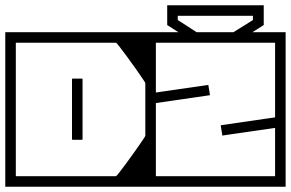

<svg xmlns="http://www.w3.org/2000/svg" viewBox="-40 -708 1103 728"><path d="M-20 -188V-398H20Q20 -398 20 -382.2Q20 -366.5 20 -345.5Q20 -324.5 20 -308.8Q20 -293 20 -293Q20 -293 20 -293Q20 -293 20 -293Q20 -293 20 -293Q20 -293 20 -293Q20 -293 20 -277.2Q20 -261.5 20 -240.5Q20 -219.5 20 -203.8Q20 -188 20 -188ZM233 -288Q233 -288 233 -300Q233 -312 233 -329.5Q233 -347 233 -364.5Q233 -382 233 -394Q233 -406 233 -406Q233 -406 233 -406Q233 -406 233 -406Q233 -408 233.2 -408.8Q233.5 -409.5 234.2 -409.8Q235 -410 237 -410Q242.5 -410 247.8 -410Q253 -410 258.2 -410Q263.5 -410 269 -410Q271 -410 271.8 -409.8Q272.5 -409.5 272.8 -408.8Q273 -408 273 -406Q273 -406 273 -406Q273 -406 273 -406Q273 -406 273 -394Q273 -382 273 -364.5Q273 -347 273 -329.5Q273 -312 273 -300Q273 -288 273 -288Q273 -288 273 -280.2Q273 -272.5 273 -260.5Q273 -248.5 273 -235Q273 -221.5 273 -209.5Q273 -197.5 273 -189.8Q273 -182 273 -182Q273 -182 273 -182Q273 -182 273 -182Q273 -180 272.8 -179.2Q272.5 -178.5 271.8 -178.2Q271 -178 269 -178Q261 -178 253.2 -178Q245.5 -178 237 -178Q235 -178 234.2 -178.2Q233.5 -178.5 233.2 -179.2Q233 -180 233 -182Q233 -182 233 -182Q233 -182 233 -182Q233 -182 233 -189.8Q233 -197.5 233 -209.5Q233 -221.5 233 -235Q233 -248.5 233 -260.5Q233 -272.5 233 -280.2Q233 -288 233 -288ZM-20 -279H20Q20 -279 20 -261.8Q20 -244.5 20 -217.2Q20 -190 20 -159.5Q20 -129 20 -101.8Q20 -74.5 20 -57.2Q20 -40 20 -40Q20 -40 20 -40Q20 -40 20 -40Q20 -40 20 -40Q20 -40 20 -40Q20 -40 20 -40Q20 -40 20 -40Q20 -40 20 -40Q20 -40 20 -40Q20 -40 20 -40Q20 -40 20 -40Q20 -40 20 -40Q20 -40 20 -40Q20 -40 20 -40Q20 -40 38.2 -40Q56.5 -40 85.2 -40Q114 -40 146 -40Q178 -40 206.8 -40Q235.5 -40 253.8 -40Q272 -40 272 -40Q272 -30.5 272 -20.2Q272 -10 272 0Q272 0 272 0Q272 0 272 0Q272 0 272 0Q272 0 272 0Q272 0 272 0Q272 0 251 0Q230 0 196.8 0Q163.5 0 126 0Q88.5 0 55.2 0Q22 0 1 0Q-20 0 -20 0Q-20 0 -20 0Q-20 0 -20 0Q-20 0 -20 0Q-20 0 -20 0Q-20 0 -20 -20.2Q-20 -40.5 -20 -72.2Q-20 -104 -20 -139.5Q-20 -175 -20 -206.8Q-20 -238.5 -20 -258.8Q-20 -279 -20 -279ZM-20 -307Q-20 -307 -20 -327.2Q-20 -347.5 -20 -379.2Q-20 -411 -20 -446.5Q-20 -482 -20 -513.8Q-20 -545.5 -20 -565.8Q-20 -586 -20 -586Q-20 -586 -20 -586Q-20 -586 -20 -586Q-20 -586 -20 -586Q-20 -586 -20 -586Q-20 -586 1 -586Q22 -586 55.2 -586Q88.5 -586 126 -586Q163.5 -586 196.8 -586Q230 -586 251 -586Q272 -586 272 -586Q272 -586 272 -586Q272 -586 272 -586Q272 -586 272 -586Q272 -586 272 -586Q272 -586 272 -586Q272 -576.5 272 -566.2Q272 -556 272 -546Q272 -546 253.8 -546Q235.5 -546 206.8 -546Q178 -546 146 -546Q114 -546 85.2 -546Q56.5 -546 38.2 -546Q20 -546 20 -546Q20 -546 20 -546Q20 -546 20 -546Q20 -546 20 -546Q20 -546 20 -546Q20 -546 20 -546Q20 -546 20 -546Q20 -546 20 -546Q20 -546 20 -546Q20 -546 20 -546Q20 -546 20 -546Q20 -546 20 -546Q20 -546 20 -546Q20 -546 20 -546Q20 -546 20 -528.8Q20 -511.5 20 -484.2Q20 -457 20 -426.5Q20 -396 20 -368.8Q20 -341.5 20 -324.2Q20 -307 20 -307ZM551 -98H511Q511 -98 511 -137.8Q511 -177.5 511 -268Q511 -268 511 -270.5Q511 -273 511 -273Q511 -273 511 -275.5Q511 -278 511 -278Q511 -376.5 511 -422.2Q511 -468 511 -468H551ZM551 -279Q551 -279 551 -258.8Q551 -238.5 551 -206.8Q551 -175 551 -139.5Q551 -104 551 -72.2Q551 -40.5 551 -20.2Q551 0 551 0Q551 0 551 0Q551 0 551 0Q551 0 551 0Q551 0 551 0Q551 0 530 0Q509 0 475.8 0Q442.5 0 405 0Q367.5 0 334.2 0Q301 0 280 0Q259 0 259 0Q259 0 259 0Q259 0 259 0Q259 0 259 0Q259 0 259 0Q259 0 259 0V-40Q259 -40 273.2 -40Q287.5 -40 308.5 -40Q329.5 -40 350.5 -40Q371.5 -40 385.8 -40Q400 -40 400 -40Q400 -40 400 -40Q400 -40 400 -40Q400 -40 400 -40Q401.5 -40 413.2 -55Q425 -70 441.2 -92.2Q457.5 -114.5 473.5 -137Q489.5 -159.5 500.2 -175.5Q511 -191.5 511 -193Q511 -193 511 -201.8Q511 -210.5 511 -223.2Q511 -236 511 -248.8Q511 -261.5 511 -270.2Q511 -279 511 -279ZM551 -307H511Q511 -307 511 -315.8Q511 -324.5 511 -337.2Q511 -350 511 -362.8Q511 -375.5 511 -384.2Q511 -393 511 -393Q511 -394.5 500.2 -410.5Q489.5 -426.5 473.5 -449Q457.5 -471.5 441.2 -493.8Q425 -516 413.2 -531Q401.5 -546 400 -546Q400 -546 400 -546Q400 -546 400 -546Q400 -546 400 -546Q400 -546 385.8 -546Q371.5 -546 350.5 -546Q329.5 -546 308.5 -546Q287.5 -546 273.2 -546Q259 -546 259 -546V-586Q259 -586 259 -586Q259 -586 259 -586Q259 -586 259 -586Q259 -586 259 -586Q259 -586 259 -586Q259 -586 280 -586Q301 -586 334.2 -586Q367.5 -586 405 -586Q442.5 -586 475.8 -586Q509 -586 530 -586Q551 -586 551 -586Q551 -586 551 -586Q551 -586 551 -586Q551 -586 551 -586Q551 -586 551 -586Q551 -586 551 -565.8Q551 -545.5 551 -513.8Q551 -482 551 -446.5Q551 -411 551 -379.2Q551 -347.5 551 -327.2Q551 -307 551 -307ZM511 -249H551Q551 -249 551 -228Q551 -207 551 -175.8Q551 -144.5 551 -113.2Q551 -82 551 -61Q551 -40 551 -40Q551 -40 551 -40Q551 -40 551 -40Q551 -40 551 -40Q551 -40 551 -40Q551 -40 551 -40Q551 -40 551 -40Q551 -40 551 -40Q551 -40 551 -40Q551 -40 551 -40Q551 -40 551 -40Q551 -40 551 -40Q551 -40 574.5 -40Q598 -40 632.5 -40Q667 -40 701.5 -40Q736 -40 759.5 -40Q783 -40 783 -40Q783 -30.5 783 -20.2Q783 -10 783 0Q783 0 783 0Q783 0 783 0Q783 0 783 0Q783 0 783 0Q783 0 783 0Q783 0 763.2 0Q743.5 0 712.8 0Q682 0 647 0Q612 0 581.2 0Q550.5 0 530.8 0Q511 0 511 0Q511 0 511 0Q511 0 511 0Q511 0 511 0Q511 0 511 0Q511 0 511 -18Q511 -36 511 -64.2Q511 -92.5 511 -124.5Q511 -156.5 511 -184.8Q511 -213 511 -231Q511 -249 511 -249ZM1043 -337H1003Q1003 -337 1003 -358Q1003 -379 1003 -410.2Q1003 -441.5 1003 -472.8Q1003 -504 1003 -525Q1003 -546 1003 -546Q1003 -546 1003 -546Q1003 -546 1003 -546Q1003 -546 1003 -546Q1003 -546 1003 -546Q1003 -546 1003 -546Q1003 -546 1003 -546Q1003 -546 1003 -546Q1003 -546 1003 -546Q1003 -546 1003 -546Q1003 -546 1003 -546Q1003 -546 1003 -546Q1003 -546 979.5 -546Q956 -546 921.5 -546Q887 -546 852.5 -546Q818 -546 794.5 -546Q771 -546 771 -546Q771 -556 771 -566.2Q771 -576.5 771 -586Q771 -586 771 -586Q771 -586 771 -586Q771 -586 771 -586Q771 -586 771 -586Q771 -586 771 -586Q771 -586 790.8 -586Q810.5 -586 841.2 -586Q872 -586 907 -586Q942 -586 972.8 -586Q1003.5 -586 1023.2 -586Q1043 -586 1043 -586Q1043 -586 1043 -586Q1043 -586 1043 -586Q1043 -586 1043 -586Q1043 -586 1043 -586Q1043 -586 1043 -568Q1043 -550 1043 -521.8Q1043 -493.5 1043 -461.5Q1043 -429.5 1043 -401.2Q1043 -373 1043 -355Q1043 -337 1043 -337ZM1043 -249Q1043 -249 1043 -231Q1043 -213 1043 -184.8Q1043 -156.5 1043 -124.5Q1043 -92.5 1043 -64.2Q1043 -36 1043 -18Q1043 0 1043 0Q1043 0 1043 0Q1043 0 1043 0Q1043 0 1043 0Q1043 0 1043 0Q1043 0 1023.2 0Q1003.5 0 972.8 0Q942 0 907 0Q872 0 841.2 0Q810.5 0 790.8 0Q771 0 771 0Q771 0 771 0Q771 0 771 0Q771 0 771 0Q771 0 771 0Q771 0 771 0Q771 -10 771 -20.2Q771 -30.5 771 -40Q771 -40 794.5 -40Q818 -40 852.5 -40Q887 -40 921.5 -40Q956 -40 979.5 -40Q1003 -40 1003 -40Q1003 -40 1003 -40Q1003 -40 1003 -40Q1003 -40 1003 -40Q1003 -40 1003 -40Q1003 -40 1003 -40Q1003 -40 1003 -40Q1003 -40 1003 -40Q1003 -40 1003 -40Q1003 -40 1003 -40Q1003 -40 1003 -40Q1003 -40 1003 -40Q1003 -40 1003 -61Q1003 -82 1003 -113.2Q1003 -144.5 1003 -175.8Q1003 -207 1003 -228Q1003 -249 1003 -249ZM511 -337Q511 -337 511 -355Q511 -373 511 -401.2Q511 -429.5 511 -461.5Q511 -493.5 511 -521.8Q511 -550 511 -568Q511 -586 511 -586Q511 -586 511 -586Q511 -586 511 -586Q511 -586 511 -586Q511 -586 511 -586Q511 -586 530.8 -586Q550.5 -586 581.2 -586Q612 -586 647 -586Q682 -586 712.8 -586Q743.5 -586 763.2 -586Q783 -586 783 -586Q783 -586 783 -586Q783 -586 783 -586Q783 -586 783 -586Q783 -586 783 -586Q783 -586 783 -586Q783 -576.5 783 -566.2Q783 -556 783 -546Q783 -546 759.5 -546Q736 -546 701.5 -546Q667 -546 632.5 -546Q598 -546 574.5 -546Q551 -546 551 -546Q551 -546 551 -546Q551 -546 551 -546Q551 -546 551 -546Q551 -546 551 -546Q551 -546 551 -546Q551 -546 551 -546Q551 -546 551 -546Q551 -546 551 -546Q551 -546 551 -546Q551 -546 551 -546Q551 -546 551 -546Q551 -546 551 -525Q551 -504 551 -472.8Q551 -441.5 551 -410.2Q551 -379 551 -358Q551 -337 551 -337ZM1043 -98H1003Q1003 -98 1003 -137.8Q1003 -177.5 1003 -268Q1003 -268 1003 -270.5Q1003 -273 1003 -273Q1003 -273 1003 -275.5Q1003 -278 1003 -278Q1003 -376.5 1003 -422.2Q1003 -468 1003 -468H1043ZM511 -98V-468H551Q551 -468 551 -422.2Q551 -376.5 551 -278Q551 -278 551 -275.5Q551 -273 551 -273Q551 -273 551 -270.5Q551 -268 551 -268Q551 -177.5 551 -137.8Q551 -98 551 -98ZM531 -371H550Q550 -371 550 -367.5Q550 -364 550 -360.5Q550 -357 550 -357Q550 -357 570.2 -360Q590.5 -363 620.2 -367.2Q650 -371.5 679.8 -375.8Q709.5 -380 729.8 -383Q750 -386 750 -386Q750 -386 750.2 -384Q750.5 -382 751.2 -377.8Q752 -373.5 753 -367Q754 -360.5 754.8 -356Q755.5 -351.5 755.8 -349.2Q756 -347 756 -347Q756 -347 735.2 -344Q714.5 -341 683.8 -336.5Q653 -332 622.2 -327.5Q591.5 -323 570.8 -320Q550 -317 550 -317Q550 -317 550 -312.2Q550 -307.5 550 -302.8Q550 -298 550 -298H531ZM1022 -209H1003Q1003 -209 1003 -212.5Q1003 -216 1003 -219.5Q1003 -223 1003 -223Q1003 -223 982.8 -220Q962.5 -217 932.8 -212.8Q903 -208.5 873.2 -204.2Q843.5 -200 823.2 -197Q803 -194 803 -194Q803 -194 802.8 -196Q802.5 -198 801.8 -202.2Q801 -206.5 800 -213Q799 -219.5 798.2 -224Q797.5 -228.5 797.2 -230.8Q797 -233 797 -233Q797 -233 817.8 -236Q838.5 -239 869.2 -243.5Q900 -248 930.8 -252.5Q961.5 -257 982.2 -260Q1003 -263 1003 -263Q1003 -263 1003 -267.8Q1003 -272.5 1003 -277.2Q1003 -282 1003 -282H1022ZM839 -582Q839 -582 847 -587Q855 -592 867 -599.5Q879 -607 891 -614.5Q903 -622 911 -627Q919 -632 919 -632Q919 -632 919 -632Q919 -632 919 -632Q919 -632 919 -636Q919 -640 919 -644Q919 -648 919 -648Q903.5 -648 889.5 -648Q875.5 -648 862.2 -648Q849 -648 835.5 -648Q822 -648 807.5 -648Q793 -648 777 -648Q760.5 -648 746 -648Q731.5 -648 718 -648Q704.5 -648 691 -648Q677.5 -648 663.5 -648Q649.5 -648 634 -648Q634 -648 634 -644Q634 -640 634 -636Q634 -632 634 -632Q634 -632 634 -632Q634 -632 634 -632Q634 -632 642 -627Q650 -622 661.5 -614.5Q673 -607 684.5 -599.5Q696 -592 704 -587Q712 -582 712 -582L657 -573Q657 -573 647.5 -579Q638 -585 625.5 -593Q613 -601 603.5 -607Q594 -613 594 -613Q594 -613 594 -613Q594 -613 594 -613Q594 -613 594 -624.2Q594 -635.5 594 -650.5Q594 -665.5 594 -676.8Q594 -688 594 -688Q629.5 -688 655.2 -688Q681 -688 699.2 -688Q717.5 -688 730.8 -688Q744 -688 755 -688Q766 -688 777 -688Q787 -688 799 -688Q811 -688 826 -688Q841 -688 860.2 -688Q879.5 -688 904.2 -688Q929 -688 960 -688Q960 -688 960 -676.8Q960 -665.5 960 -650.5Q960 -635.5 960 -624.2Q960 -613 960 -613Q960 -613 960 -613Q960 -613 960 -613Q960 -613 950.5 -607Q941 -601 928.5 -593Q916 -585 906.5 -579Q897 -573 897 -573Z"/></svg>

Font: Honk
Style: Regular
Weight: 400
Designer: Noopur Datye & Yesha Goshar
Foundry: Ek Type
Version: Version 1.000